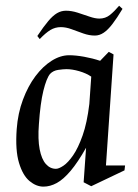

<svg xmlns="http://www.w3.org/2000/svg" viewBox="-20 -658 491 683"><path d="M134.5 5.9Q109 5.9 85.1 -13.9Q61.1 -33.8 47.6 -78.7Q34 -123.5 39.4 -198.5Q43.6 -255.4 61.6 -303.4Q79.5 -351.5 106 -386.9Q132.5 -422.2 163.8 -441.9Q195.1 -461.5 225.9 -461.5Q248.9 -461.5 278.9 -456.2Q308.9 -450.8 336.2 -441.7L366.9 -473.5L383.9 -464.5L356.9 -69.4H424.9L422.9 -52L304.5 4.4L277.5 -9.6L286.2 -132.4Q256.9 -80.6 231.2 -50.2Q205.6 -19.9 182 -7Q158.3 5.9 134.5 5.9ZM178.9 -57.5Q189.2 -57.5 205.7 -68.5Q222.1 -79.5 240.1 -105.5Q258.1 -131.6 273.9 -176.2Q289.7 -220.8 297.8 -288.2L304.6 -385.4Q286.9 -397.5 261.8 -404.8Q236.8 -412 216.5 -412Q205.4 -412 187.2 -409.4Q169 -406.8 158 -395Q145.3 -379.6 134.3 -335.2Q123.4 -290.7 118.4 -216.5Q114.2 -162.3 121.1 -126.9Q128 -91.5 143.2 -74.5Q158.3 -57.5 178.9 -57.5ZM121.3 -519 112.8 -530Q135.2 -563.5 151.6 -582.9Q167.9 -602.3 182.8 -611.1Q197.8 -619.9 214.8 -619.9Q234.6 -619.9 256.4 -612.9Q278.1 -605.9 298.3 -598.9Q318.5 -591.9 333.4 -591.9Q354.9 -591.9 370.9 -604.7Q386.8 -617.5 403.8 -637.5L415.8 -626.5Q396.3 -593.9 380 -572.7Q363.7 -551.4 348.7 -541.5Q333.7 -531.5 317.3 -531.5Q297.5 -531.5 276.2 -539Q254.9 -546.5 234.8 -554Q214.7 -561.5 196.3 -561.5Q176.3 -561.5 159.3 -551.3Q142.3 -541 121.3 -519Z"/></svg>

Font: Ancizar Serif Light
Style: Italic
Weight: 300
Italic angle: -4°
Designer: Cesar Puertas, Viviana Monsalve, Julian Moncada, Julian Prieto, Jose Castro, Felipe Aragon, Mariel Hernandez, Sara Alarc
Version: Version 8.100